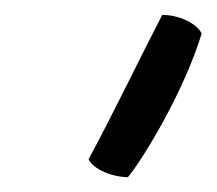

<svg xmlns="http://www.w3.org/2000/svg" viewBox="-20 -812 291 258"><path d="M99 -598C105 -585 130 -574 152 -574C174 -601 228 -691 251 -767C244 -781 220 -792 198 -792C174 -746 129 -653 99 -598Z"/></svg>

Font: Snowfall
Style: Obl
Weight: 400
Designer: Jasper
Foundry: Cannot Into Space Fonts
Version: Version 0.9